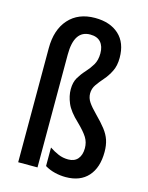

<svg xmlns="http://www.w3.org/2000/svg" viewBox="-117 -838 713 922"><g transform="rotate(15 240.0 -377.5)"><path d="M403 -610Q403 -571 389 -543Q375 -515 356.5 -494Q338 -473 324 -453Q310 -433 310 -409Q310 -386 323.5 -366Q337 -346 364 -319Q395 -288 414 -263.5Q433 -239 441.5 -213.5Q450 -188 450 -155Q450 -77 411 -33.5Q372 10 300 10Q273 10 246 3.5Q219 -3 196 -17V-109Q217 -95 240 -85Q263 -75 290 -75Q321 -75 337.5 -94.5Q354 -114 354 -148Q354 -177 339.5 -200.5Q325 -224 290 -258Q245 -300 230 -335.5Q215 -371 215 -404Q215 -439 229 -462.5Q243 -486 261.5 -506Q280 -526 294 -549.5Q308 -573 308 -607Q308 -642 290.5 -662Q273 -682 238 -682Q158 -682 158 -561V0H62V-567Q62 -659 109.5 -712Q157 -765 240 -765Q315 -765 359 -725Q403 -685 403 -610Z"/></g></svg>

Font: Noto Sans Khmer UI ExtraCondensed Medium
Style: Regular
Weight: 500
Width: 2
Designer: Danh Hong and the Monotype Design Team
Foundry: Monotype Imaging Inc.
Version: Version 2.002; ttfautohint (v1.8.4.7-5d5b)